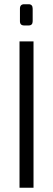

<svg xmlns="http://www.w3.org/2000/svg" viewBox="-20 -885 249 905"><path d="M94 -865H115Q134 -865 134 -844V-785Q134 -765 115 -765H94Q74 -765 74 -785V-844Q74 -865 94 -865ZM138 0H72V-690H138Z"/></svg>

Font: exo2condensed_l
Style: Regular
Weight: 300
Width: 3
Designer: Natanael Gama
Version: Version 1.001;PS 001.001;hotconv 1.0.70;makeotf.lib2.5.58329